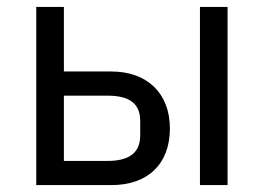

<svg xmlns="http://www.w3.org/2000/svg" viewBox="-20 -536 764 556"><path d="M85 -516V0H303C408 0 472 -61 472 -164C472 -266 406 -329 302 -329H165V-516ZM559 -516V0H639V-516ZM291 -70H165V-259H291C351 -259 386 -239 386 -186V-144C386 -91 351 -70 291 -70Z"/></svg>

Font: Braiins Sans
Style: Regular
Weight: 400
Designer: Mike Abbink, Paul van der Laan, Pieter van Rosmalen, Jiri Chlebus, Lubos Buracinsky
Foundry: Bold Monday, Sudetype
Version: Version 1.000;hotconv 1.0.109;makeotfexe 2.5.65596